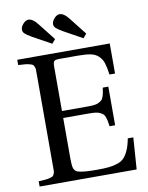

<svg xmlns="http://www.w3.org/2000/svg" viewBox="-96 -963 798 1032"><g transform="rotate(-10 303.0 -447.0)"><path d="M87.9 -846.2Q87.9 -862.3 102.3 -878.2Q116.7 -894 131.8 -894Q141.6 -894 151.9 -887.7Q162.1 -881.3 168.7 -874.3Q175.3 -867.2 185.1 -855L254.9 -766.1L235.8 -744.1L134.8 -799.8Q106.9 -815.9 97.4 -825.2Q87.9 -834.5 87.9 -846.2ZM257.8 -846.2Q257.8 -862.3 272.2 -878.2Q286.6 -894 301.8 -894Q311.5 -894 321.8 -887.7Q332 -881.3 338.6 -874.3Q345.2 -867.2 355 -855L424.8 -766.1L405.8 -744.1L305.2 -799.8Q277.3 -815.9 267.6 -825.2Q257.8 -834.5 257.8 -846.2ZM35.2 0V-28.8Q60.5 -30.3 72.8 -31.2Q85 -32.2 97.2 -35.6Q109.4 -39.1 113.3 -41.7Q117.2 -44.4 120.8 -52.7Q124.5 -61 124.8 -68.6Q125 -76.2 125 -92.8V-599.1Q125 -615.7 124.8 -623.3Q124.5 -630.9 120.8 -639.2Q117.2 -647.5 113.3 -650.1Q109.4 -652.8 97.2 -656.2Q85 -659.7 72.8 -660.6Q60.5 -661.6 35.2 -663.1V-691.9H540V-527.8H509.8Q503.9 -569.3 496.3 -592.3Q488.8 -615.2 471.7 -631.1Q454.6 -647 428.7 -652.1Q402.8 -657.2 358.9 -657.2H261.2Q236.8 -657.2 230.5 -651.1Q224.1 -645 224.1 -621.1V-378.9H363.8Q385.3 -378.9 399.9 -380.6Q414.6 -382.3 425 -387.7Q435.5 -393.1 441.4 -398.2Q447.3 -403.3 451.4 -415.3Q455.6 -427.2 457.3 -436.5Q459 -445.8 461.9 -464.8H492.2V-253.9H461.9Q459 -273.4 457.3 -282.7Q455.6 -292 451.4 -304.2Q447.3 -316.4 441.4 -321.5Q435.5 -326.7 425 -332Q414.6 -337.4 399.9 -339.1Q385.3 -340.8 363.8 -340.8H224.1V-120.1Q224.1 -82 229 -66.7Q233.9 -51.3 249 -44.9Q275.4 -35.2 353 -35.2Q394 -35.2 419.7 -37.8Q445.3 -40.5 468.5 -48.3Q491.7 -56.2 505.4 -71.8Q519 -87.4 529.5 -111.6Q540 -135.7 546.9 -172.9H577.1L564.9 0Z"/></g></svg>

Font: Heuristica
Style: Regular
Weight: 400
Version: Version 1.0.2